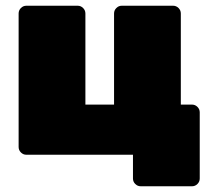

<svg xmlns="http://www.w3.org/2000/svg" viewBox="-20 -540 729 670"><path d="M471 110Q460 110 452 102Q444 94 444 83V0H72Q61 0 53 -8Q45 -16 45 -27V-493Q45 -504 53 -512Q61 -520 72 -520H251Q262 -520 270 -512Q278 -504 278 -493V-175H378V-493Q378 -504 386 -512Q394 -520 405 -520H584Q595 -520 603 -512Q611 -504 611 -493V-175H650Q661 -175 669 -167Q677 -159 677 -148V83Q677 94 669 102Q661 110 650 110Z"/></svg>

Font: Rubik Black
Style: Regular
Weight: 900
Designer: Hubert and Fischer
Foundry: Hubert and Fischer
Version: Version 2.300;gftools[0.9.30]